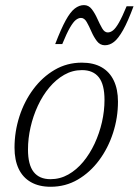

<svg xmlns="http://www.w3.org/2000/svg" viewBox="-20 -704 530 734"><path d="M293 -464.5Q337.5 -464.5 368.2 -447Q399 -429.5 415 -396Q431 -362.5 431 -315.5Q431 -254 412.2 -196Q393.5 -138 359 -91.5Q324.5 -45 277.5 -17.5Q230.5 10 173.5 10Q129 10 98 -7.8Q67 -25.5 51.2 -59Q35.5 -92.5 35.5 -139.5Q35.5 -200.5 54.2 -258.8Q73 -317 107.5 -363.2Q142 -409.5 189 -437Q236 -464.5 293 -464.5ZM173 -19Q209.5 -19 241 -36.8Q272.5 -54.5 298 -85.2Q323.5 -116 341.8 -155.2Q360 -194.5 369.8 -237.2Q379.5 -280 379.5 -322Q379.5 -381 357.8 -408.5Q336 -436 293.5 -436Q257 -436 225.5 -418Q194 -400 168.5 -369.5Q143 -339 124.8 -299.8Q106.5 -260.5 96.8 -217.5Q87 -174.5 87 -132.5Q87 -74 108.8 -46.5Q130.5 -19 173 -19ZM490.5 -680Q469 -622 450.8 -589.5Q432.5 -557 416 -544Q399.5 -531 381 -531Q362.5 -531 350.5 -546.8Q338.5 -562.5 329.5 -583.2Q320.5 -604 311.5 -619.8Q302.5 -635.5 289.5 -635.5Q280 -635.5 270 -627.8Q260 -620 247.5 -598.5Q235 -577 218 -535.5H191Q213.5 -594 231.2 -626.2Q249 -658.5 266 -671.5Q283 -684.5 301 -684.5Q319 -684.5 331 -668.8Q343 -653 352.2 -632.2Q361.5 -611.5 370.5 -595.8Q379.5 -580 392 -580Q402 -580 412 -587.8Q422 -595.5 434.5 -617.2Q447 -639 464 -680Z"/></svg>

Font: Newsreader Light
Style: Italic
Weight: 300
Italic angle: -17°
Designer: Hugues Gentile
Foundry: Production Type
Version: Version 1.003